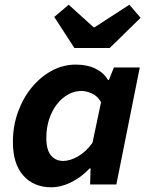

<svg xmlns="http://www.w3.org/2000/svg" viewBox="-20 -782 640 814"><path d="M197.3 12Q122.9 12 78.8 -37.7Q34.7 -87.4 34.7 -179.9Q34.7 -247.8 56.3 -307.4Q78 -367 115.2 -412Q152.5 -457 200.2 -482.5Q248 -508.1 301 -508.1Q350.1 -508.1 385.3 -490.7Q420.6 -473.2 437.6 -443H441.6L462.9 -496.1H572.6L473.3 0H362L364.1 -68.1H360.1Q325 -30.8 282.1 -9.4Q239.2 12 197.3 12ZM247.9 -99.7Q276.1 -99.7 309.6 -118.3Q343 -136.9 372.1 -176.4L408.4 -348.9Q394.4 -374.2 370.4 -385.3Q346.5 -396.4 325.4 -396.4Q295.8 -396.4 268.8 -381.4Q241.8 -366.4 220.9 -339.4Q200 -312.4 188.2 -276.1Q176.4 -239.9 176.4 -197.4Q176.4 -146.7 196 -123.2Q215.7 -99.7 247.9 -99.7ZM295.4 -578.6 210 -710.1 271.2 -762 376.9 -666.3H380.9L528.5 -762L576.1 -706.5L445.3 -578.6Z"/></svg>

Font: SourceCodeVF
Style: Italic
Weight: 200
Italic angle: -11°
Monospace: yes
Designer: Paul D. Hunt, Teo Tuominen
Foundry: Adobe
Version: Version 1.026;hotconv 1.1.0;makeotfexe 2.6.0